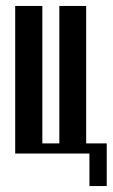

<svg xmlns="http://www.w3.org/2000/svg" viewBox="-20 -515 378 644"><path d="M31 -495H122V-34H179V-495H269V-34H338V109H280V0H31Z"/></svg>

Font: Moniqa ExtBd Cond Paragraph
Style: Regular
Weight: 800
Width: 3
Designer: Rajesh Rajput
Foundry: Rajesh Rajput
Version: Version 1.000